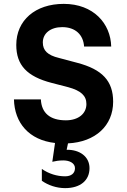

<svg xmlns="http://www.w3.org/2000/svg" viewBox="-20 -731 656 991"><path d="M378 -407 284 -432C226 -446 201 -470 201 -512C201 -559 241 -591 301 -591C370 -591 410 -551 414 -491H554C551 -610 462 -711 309 -711C162 -711 64 -626 64 -499C64 -395 119 -336 247 -303L332 -281C398 -263 426 -237 426 -194C426 -144 384 -110 320 -110C237 -110 194 -149 191 -218H52C55 -96 130 -8 264 7L250 104C267 100 284 97 307 97C339 97 367 111 367 137C367 164 347 179 316 179C274 179 232 166 196 141V202C228 225 272 240 316 240C395 240 442 200 442 137C442 77 391 41 324 42L331 9C472 2 564 -82 564 -206C564 -313 508 -373 378 -407Z"/></svg>

Font: Goli SemiBold
Style: Regular
Weight: 600
Designer: jaikishan Patel
Foundry: MagicType
Version: Version 1.000;Glyphs 3.2 (3242)